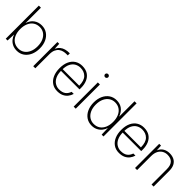

<svg xmlns="http://www.w3.org/2000/svg" viewBox="201 -1835 2953 2953"><g transform="rotate(45 1677.5 -358.5)"><path d="M322 12Q268 12 226.5 -8.5Q185 -29 158 -63Q131 -97 118 -137L112 0H73V-720H118V-385Q142 -461 196 -499.5Q250 -538 321 -538Q390 -538 441.5 -503Q493 -468 521.5 -406.5Q550 -345 550 -265Q550 -185 522 -122.5Q494 -60 442.5 -24Q391 12 322 12ZM317 -29Q371 -29 413 -57.5Q455 -86 479 -138.5Q503 -191 503 -263Q503 -336 479 -388.5Q455 -441 413 -469.5Q371 -498 317 -498Q258 -498 214.5 -468.5Q171 -439 148 -386Q125 -333 125 -263Q125 -192 148 -139Q171 -86 214.5 -57.5Q258 -29 317 -29Z M671 0V-526H710L715 -423Q736 -466 766 -491Q796 -516 836 -527Q876 -538 929 -538V-493H895Q868 -493 836.5 -485.5Q805 -478 777.5 -457.5Q750 -437 733 -400Q716 -363 716 -304V0Z M1202 12Q1133 12 1082.5 -23Q1032 -58 1005 -120Q978 -182 978 -264Q978 -352 1006.5 -413Q1035 -474 1086 -506Q1137 -538 1203 -538Q1279 -538 1328.5 -505Q1378 -472 1402.5 -415Q1427 -358 1427 -285Q1427 -277 1427 -269.5Q1427 -262 1426 -251H1009V-288H1383Q1382 -398 1332.5 -448Q1283 -498 1202 -498Q1156 -498 1115 -475.5Q1074 -453 1048.5 -404Q1023 -355 1023 -276V-259Q1023 -182 1047.5 -130.5Q1072 -79 1113.5 -53.5Q1155 -28 1202 -28Q1271 -28 1310 -56.5Q1349 -85 1367 -139H1413Q1400 -95 1373 -61Q1346 -27 1304 -7.5Q1262 12 1202 12Z M1550 0V-526H1595V0ZM1572 -661Q1558 -661 1548 -671Q1538 -681 1538 -695Q1538 -710 1548 -719.5Q1558 -729 1572 -729Q1586 -729 1596.5 -719.5Q1607 -710 1607 -695Q1607 -681 1596.5 -671Q1586 -661 1572 -661Z M1951 12Q1881 12 1829.5 -24Q1778 -60 1750 -122.5Q1722 -185 1722 -264Q1722 -344 1750.5 -406Q1779 -468 1830.5 -503Q1882 -538 1951 -538Q2023 -538 2074 -500.5Q2125 -463 2154 -385V-720H2199V0H2159L2155 -141Q2142 -98 2114.5 -63.5Q2087 -29 2045.5 -8.5Q2004 12 1951 12ZM1956 -29Q2015 -29 2057.5 -58Q2100 -87 2123 -139.5Q2146 -192 2146 -263Q2146 -333 2123 -386Q2100 -439 2057 -468.5Q2014 -498 1955 -498Q1902 -498 1859.5 -469.5Q1817 -441 1792.5 -388.5Q1768 -336 1768 -263Q1768 -191 1792.5 -138.5Q1817 -86 1859.5 -57.5Q1902 -29 1956 -29Z M2544 12Q2475 12 2424.5 -23Q2374 -58 2347 -120Q2320 -182 2320 -264Q2320 -352 2348.5 -413Q2377 -474 2428 -506Q2479 -538 2545 -538Q2621 -538 2670.5 -505Q2720 -472 2744.5 -415Q2769 -358 2769 -285Q2769 -277 2769 -269.5Q2769 -262 2768 -251H2351V-288H2725Q2724 -398 2674.5 -448Q2625 -498 2544 -498Q2498 -498 2457 -475.5Q2416 -453 2390.5 -404Q2365 -355 2365 -276V-259Q2365 -182 2389.5 -130.5Q2414 -79 2455.5 -53.5Q2497 -28 2544 -28Q2613 -28 2652 -56.5Q2691 -85 2709 -139H2755Q2742 -95 2715 -61Q2688 -27 2646 -7.5Q2604 12 2544 12Z M2885 0V-526H2924L2930 -429Q2954 -485 2999.5 -511.5Q3045 -538 3103 -538Q3158 -538 3200 -517Q3242 -496 3265.5 -452Q3289 -408 3289 -337V0H3244V-331Q3244 -416 3206.5 -457Q3169 -498 3095 -498Q3048 -498 3010.5 -475.5Q2973 -453 2951.5 -410.5Q2930 -368 2930 -305V0Z"/></g></svg>

Font: DM Sans 9pt ExtraLight
Style: Regular
Weight: 250
Version: Version 4.004;gftools[0.9.30]